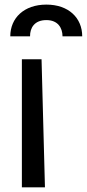

<svg xmlns="http://www.w3.org/2000/svg" viewBox="-20 -798 370 818"><path d="M171.5 0 157 -545.5H73.2V0ZM108 -643.1C107.6 -679 126.4 -712.4 177.6 -712.4C226.2 -712.4 246.1 -680 246.4 -643.1H330.3C330.3 -721.6 272.4 -778.4 177.6 -778.4C82.7 -778.4 23.8 -721.6 23.8 -643.1Z"/></svg>

Font: Inter 465
Style: Regular
Weight: 400
Designer: Rasmus Andersson
Foundry: rsms
Version: Version 3.019;Glyphs 3.1.2 (3151)